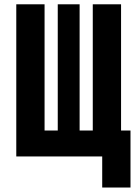

<svg xmlns="http://www.w3.org/2000/svg" viewBox="-20 -713 626 875"><path d="M402.8 0V-693.4H531.7V0ZM74.7 0V-118.2H505.4V0ZM54.2 0V-693.4H183.1V0ZM445.8 141.6V-118.2H574.7V141.6ZM243.2 0V-693.4H342.8V0Z"/></svg>

Font: Cascadia Mono PL
Style: Regular
Weight: 400
Monospace: yes
Designer: Aaron Bell
Foundry: Saja Typeworks
Version: Version 2102.003